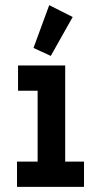

<svg xmlns="http://www.w3.org/2000/svg" viewBox="-20 -725 390 745"><path d="M46 0V-98H126V-373H50V-471H233V-98H306V0ZM177 -508 110 -539 171 -705 262 -659Z"/></svg>

Font: Inconsolata ExtraCondensed Black
Style: Regular
Weight: 900
Width: 2
Monospace: yes
Designer: Raph Levien, Cyreal, Brenton Simpson
Foundry: Raph Levien, Cyreal, Google
Version: Version 3.001; ttfautohint (v1.8.2.53-6de2)